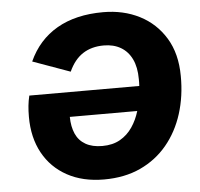

<svg xmlns="http://www.w3.org/2000/svg" viewBox="-50 -722 817 783"><g transform="rotate(-5 358.5 -330.0)"><path d="M345.2 10Q258.4 10 194.6 -24.9Q130.8 -59.8 96.2 -122.9Q61.6 -186 61.6 -270.8Q61.6 -295.6 63.7 -316.1Q65.8 -336.6 70.8 -357.4H521Q521.6 -364.2 521.6 -371.3Q521.6 -378.4 521.6 -385.2Q521.6 -434.4 505.5 -467.5Q489.4 -500.6 460.1 -517.6Q430.8 -534.6 391 -534.6Q340.8 -534.6 305.2 -511.5Q269.6 -488.4 247.6 -439.8L94.6 -494.8Q133.6 -580.8 210.7 -625.4Q287.8 -670 399.8 -670Q483.2 -670 549.1 -636.3Q615 -602.6 653.9 -538.7Q692.8 -474.8 693.2 -383.4Q694 -300.6 671.3 -229Q648.6 -157.4 603.9 -103.7Q559.2 -50 494.4 -20Q429.6 10 345.2 10ZM349.8 -126.6Q392.4 -126.6 422.8 -144Q453.2 -161.4 473.2 -190.9Q493.2 -220.4 503.8 -256.4H227.8Q228.2 -216.4 241.1 -187.2Q254 -158 281.4 -142.3Q308.8 -126.6 349.8 -126.6Z"/></g></svg>

Font: Work Sans
Style: Italic
Weight: 400
Italic angle: -13°
Designer: Wei Huang
Foundry: Wei Huang
Version: Version 2.012